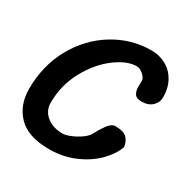

<svg xmlns="http://www.w3.org/2000/svg" viewBox="-156 -799 936 957"><g transform="rotate(30 312.0 -320.0)"><path d="M250 21Q128 21 71 -38.5Q14 -98 14 -191Q14 -323 73 -430.5Q132 -538 232 -599.5Q332 -661 448 -661Q494 -661 532 -640Q570 -619 592 -579.5Q614 -540 614 -487Q614 -457 591.5 -436Q569 -415 531 -415Q501 -415 490.5 -431Q480 -447 480 -472L481 -504Q481 -522 461 -539Q441 -556 424 -556Q368 -556 301 -505.5Q234 -455 188 -369.5Q142 -284 142 -184Q142 -138 178 -109Q214 -80 269 -80Q287 -80 316 -92Q345 -104 369.5 -122Q394 -140 402 -157Q414 -182 436 -213Q458 -244 480 -244Q531 -244 549.5 -222Q568 -200 569 -174Q554 -129 509.5 -83.5Q465 -38 397.5 -8.5Q330 21 250 21Z"/></g></svg>

Font: Sriracha
Style: Regular
Weight: 400
Designer: Suppakit Chalermlarp
Version: Version 1.002g